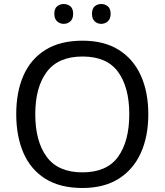

<svg xmlns="http://www.w3.org/2000/svg" viewBox="-20 -928 821 958"><path d="M720 -358Q720 -247 682.5 -164.5Q645 -82 572 -36Q499 10 391 10Q280 10 206.5 -36Q133 -82 97 -165Q61 -248 61 -359Q61 -469 97 -551Q133 -633 206.5 -679Q280 -725 392 -725Q499 -725 572 -679.5Q645 -634 682.5 -551.5Q720 -469 720 -358ZM156 -358Q156 -223 213 -145.5Q270 -68 391 -68Q513 -68 569 -145.5Q625 -223 625 -358Q625 -493 569 -569.5Q513 -646 392 -646Q271 -646 213.5 -569.5Q156 -493 156 -358ZM251 -859Q251 -885 265 -896.5Q279 -908 298 -908Q317 -908 331 -896.5Q345 -885 345 -859Q345 -834 331 -821.5Q317 -809 298 -809Q279 -809 265 -821.5Q251 -834 251 -859ZM439 -859Q439 -885 452.5 -896.5Q466 -908 485 -908Q504 -908 518 -896.5Q532 -885 532 -859Q532 -834 518 -821.5Q504 -809 485 -809Q466 -809 452.5 -821.5Q439 -834 439 -859Z"/></svg>

Font: Noto Sans Tirhuta
Style: Regular
Weight: 400
Designer: Monotype Design Team
Foundry: Monotype Imaging Inc.
Version: Version 2.003; ttfautohint (v1.8.4.7-5d5b)